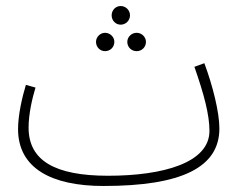

<svg xmlns="http://www.w3.org/2000/svg" viewBox="-20 -597 820 638"><path d="M381 -515C398 -515 412 -529 412 -546C412 -563 398 -577 381 -577C364 -577 351 -563 351 -546C351 -529 364 -515 381 -515ZM329 -427C346 -427 360 -440 360 -458C360 -474 346 -488 329 -488C313 -488 299 -474 299 -458C299 -440 313 -427 329 -427ZM434 -427C451 -427 465 -440 465 -458C465 -474 451 -488 434 -488C417 -488 403 -474 403 -458C403 -440 417 -427 434 -427ZM324 21C584 21 709 -41 709 -170C709 -224 687 -312 659 -387L626 -375C658 -283 676 -216 676 -162C676 -56 522 -13 339 -13C163 -13 75 -63 75 -173C75 -218 87 -270 98 -306L66 -315C53 -272 40 -214 40 -168C40 -38 151 21 324 21Z"/></svg>

Font: Noto Sans Arabic UI Cn XLt
Style: Regular
Weight: 200
Width: 3
Designer: Monotype Design Team, Nadine Chahine and Nizar Qandah
Foundry: Monotype Imaging Inc.
Version: Version 2.010